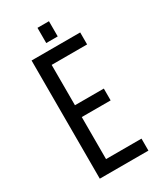

<svg xmlns="http://www.w3.org/2000/svg" viewBox="-206 -907 836 985"><g transform="rotate(-30 211.5 -415.0)"><path d="M259 -830V-740H191V-830ZM330 -390V-320H159V-71H369V0H81V-700H369V-629H159V-390Z"/></g></svg>

Font: Bebas Neue Regular
Style: Regular
Weight: 400
Designer: Ryoichi Tsunekawa & LGV (GE)
Foundry: Free Software Foundation, Inc.
Version: Version 1.003 August 13, 2016